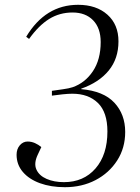

<svg xmlns="http://www.w3.org/2000/svg" viewBox="-20 -765 583 799"><path d="M89 -612Q169 -745 305 -745Q381 -745 427 -704Q473 -663 473 -593Q473 -521 432.5 -471.5Q392 -422 318 -396V-394Q411 -386 456 -337.5Q501 -289 501 -216Q501 -149 467.5 -97Q434 -45 377.5 -15.5Q321 14 250 14Q192 14 146.5 -2.5Q101 -19 75 -49.5Q49 -80 49 -121Q49 -145 62.5 -160.5Q76 -176 95 -176Q111 -176 125.5 -169.5Q140 -163 152 -153L137 -121Q120 -85 131.5 -59.5Q143 -34 174 -20.5Q205 -7 246 -7Q328 -7 377.5 -64Q427 -121 427 -218Q427 -298 387.5 -336.5Q348 -375 281 -375Q265 -375 240.5 -372.5Q216 -370 196 -367V-387Q216 -390 241.5 -393.5Q267 -397 282 -402Q334 -420 366.5 -468.5Q399 -517 399 -590Q399 -648 367.5 -680.5Q336 -713 282 -713Q228 -713 184.5 -686Q141 -659 101 -603Z"/></svg>

Font: Literata 72pt Light
Style: Italic
Weight: 300
Italic angle: -2°
Designer: Latin by Veronika Burian and Jose Scaglione. Greek by Irene Vlachou. Cyrillic by Vera Evstafieva
Foundry: TypeTogether
Version: Version 3.002